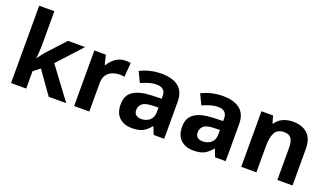

<svg xmlns="http://www.w3.org/2000/svg" viewBox="-69 -1262 3058 1773"><g transform="rotate(20 1459.5 -375.0)"><path d="M227 -420Q227 -389 224.5 -358.5Q222 -328 219 -297H221Q236 -318 252 -339.5Q268 -361 286 -380L439 -546H607L390 -309L620 0H448L291 -221L227 -170V0H78V-760H227Z M1003 -556Q1014 -556 1029 -555Q1044 -554 1053 -552L1042 -412Q1035 -414 1021.5 -415.5Q1008 -417 998 -417Q960 -417 925 -403.5Q890 -390 868.5 -360Q847 -330 847 -278V0H698V-546H811L833 -454H840Q864 -496 906 -526Q948 -556 1003 -556Z M1356 -557Q1466 -557 1524.5 -509.5Q1583 -462 1583 -364V0H1479L1450 -74H1446Q1411 -30 1372 -10Q1333 10 1265 10Q1192 10 1144 -32.5Q1096 -75 1096 -163Q1096 -250 1157 -291.5Q1218 -333 1340 -337L1435 -340V-364Q1435 -407 1412.5 -427Q1390 -447 1350 -447Q1310 -447 1272 -435.5Q1234 -424 1196 -407L1147 -508Q1191 -531 1244.5 -544Q1298 -557 1356 -557ZM1377 -251Q1305 -249 1277 -225Q1249 -201 1249 -162Q1249 -128 1269 -113.5Q1289 -99 1321 -99Q1369 -99 1402 -127.5Q1435 -156 1435 -208V-253Z M1960 -557Q2070 -557 2128.5 -509.5Q2187 -462 2187 -364V0H2083L2054 -74H2050Q2015 -30 1976 -10Q1937 10 1869 10Q1796 10 1748 -32.5Q1700 -75 1700 -163Q1700 -250 1761 -291.5Q1822 -333 1944 -337L2039 -340V-364Q2039 -407 2016.5 -427Q1994 -447 1954 -447Q1914 -447 1876 -435.5Q1838 -424 1800 -407L1751 -508Q1795 -531 1848.5 -544Q1902 -557 1960 -557ZM1981 -251Q1909 -249 1881 -225Q1853 -201 1853 -162Q1853 -128 1873 -113.5Q1893 -99 1925 -99Q1973 -99 2006 -127.5Q2039 -156 2039 -208V-253Z M2650 -556Q2738 -556 2791 -508.5Q2844 -461 2844 -356V0H2695V-319Q2695 -378 2674 -407.5Q2653 -437 2607 -437Q2539 -437 2514 -390.5Q2489 -344 2489 -257V0H2340V-546H2454L2474 -476H2482Q2508 -518 2553.5 -537Q2599 -556 2650 -556Z"/></g></svg>

Font: Noto Sans Telugu
Style: Bold
Weight: 700
Designer: Jelle Bosma - Monotype Design Team
Foundry: Monotype Imaging Inc.
Version: Version 2.005; ttfautohint (v1.8.4.7-5d5b)